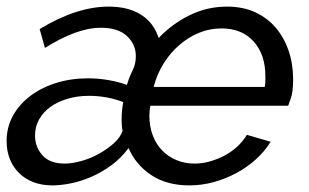

<svg xmlns="http://www.w3.org/2000/svg" viewBox="-26 -551 934 581"><path d="M133 10Q100 10 74.5 0Q49 -10 31 -28Q13 -46 3.5 -70.5Q-6 -95 -6 -124Q-6 -166 13 -200.5Q32 -235 65.5 -260.5Q99 -286 144 -300Q189 -314 240 -314Q272 -314 303 -308.5Q334 -303 358 -294Q366 -320 375.5 -338.5Q385 -357 385 -381Q385 -417 358 -442Q331 -467 280 -467Q242 -467 200 -451.5Q158 -436 110 -406L94 -463Q206 -531 303 -531Q363 -531 401.5 -506Q440 -481 454 -436Q495 -479 548 -505Q601 -531 661 -531Q709 -531 746 -514Q783 -497 808.5 -467Q834 -437 847.5 -397Q861 -357 861 -311Q861 -273 854.5 -255Q848 -237 846 -231H429Q426 -216 426 -201Q426 -169 436 -142Q446 -115 464.5 -96Q483 -77 508 -66.5Q533 -56 563 -56Q586 -56 609 -62.5Q632 -69 653 -80Q674 -91 691.5 -107Q709 -123 721 -143L793 -122Q775 -93 748.5 -69Q722 -45 689.5 -27.5Q657 -10 621 0Q585 10 547 10Q479 10 432 -21Q385 -52 363 -103Q340 -72 310.5 -50.5Q281 -29 249.5 -15.5Q218 -2 187.5 4Q157 10 133 10ZM169 -56Q193 -56 221 -64Q249 -72 274 -86Q299 -100 318.5 -117.5Q338 -135 345 -155Q342 -168 342 -188Q342 -217 347 -242Q298 -261 243 -261Q208 -261 178 -252Q148 -243 126.5 -227.5Q105 -212 92.5 -190Q80 -168 80 -141Q80 -106 102.5 -81Q125 -56 169 -56ZM775 -288Q777 -296 777 -304.5Q777 -313 777 -321Q777 -386 741.5 -425.5Q706 -465 644 -465Q609 -465 577 -452Q545 -439 517.5 -415.5Q490 -392 469.5 -359.5Q449 -327 439 -288Z"/></svg>

Font: PTCRaleway Medium
Style: Italic
Weight: 500
Italic angle: -12°
Designer: Matt McInerney, Pablo Impallari, Rodrigo Fuenzalida
Foundry: Matt McInerney, Pablo Impallari, Rodrigo Fuenzalida
Version: Version 3.000g; ttfautohint (v1.5) -l 8 -r 28 -G 28 -x 14 -D